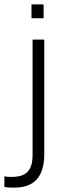

<svg xmlns="http://www.w3.org/2000/svg" viewBox="-69 -702 280 872"><path d="M74 -682V-619H129V-682ZM-49 147C-30 151 -13 150 5 150C79 147 132 109 132 -2V-522H79V1C79 71 51 97 -1 101C-16 102 -32 102 -49 99Z"/></svg>

Font: Modon Arabic
Style: Regular
Weight: 400
Designer: Ahmedzaza
Foundry: Ahmedzaza
Version: Version 2.010